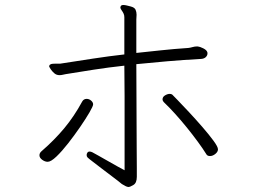

<svg xmlns="http://www.w3.org/2000/svg" viewBox="-20 -731 1040 769"><path d="M479 -121V-49Q469 -54 450.5 -64.5Q432 -75 411.5 -86.5Q391 -98 374.5 -107.5Q358 -117 350 -121Q344 -124 339 -124Q333 -124 330 -119.5Q327 -115 327 -110Q327 -104 331 -100Q335 -96 351.5 -83.5Q368 -71 390 -54Q412 -37 433.5 -21Q455 -5 468 6Q475 10 482 14Q489 18 496 18Q500 18 514 10Q528 2 528 -23Q528 -28 528 -58Q528 -88 527.5 -136Q527 -184 527 -241.5Q527 -299 526.5 -359.5Q526 -420 526 -474Q585 -480 649 -485.5Q713 -491 786 -495Q798 -496 804.5 -502.5Q811 -509 811 -517Q811 -521 810 -523Q807 -531 794 -537.5Q781 -544 772 -545H769Q760 -545 751.5 -542.5Q743 -540 735 -539Q676 -535 625 -529.5Q574 -524 526 -519V-652Q526 -657 526.5 -662.5Q527 -668 527 -672Q527 -683 523 -692Q519 -701 504 -705Q496 -707 488 -709Q480 -711 474 -711Q465 -711 463 -705Q462 -703 462 -701Q462 -697 467 -690Q472 -683 475 -676.5Q478 -670 478 -662V-513Q416 -506 354 -496.5Q292 -487 221 -476H201Q195 -476 190 -475.5Q185 -475 182 -473Q177 -471 177 -464Q177 -463 182.5 -454.5Q188 -446 197 -438Q206 -430 218 -430Q225 -430 231 -431.5Q237 -433 243 -434Q298 -443 356 -452Q414 -461 478 -468Q479 -410 479 -346Q479 -282 479 -223Q479 -164 479 -121ZM853 -133Q853 -143 835 -167.5Q817 -192 790.5 -222.5Q764 -253 737 -282Q710 -311 691 -330.5Q672 -350 670 -352Q666 -355 660 -355Q651 -355 641 -349Q631 -343 631 -333Q631 -326 640 -318Q658 -301 681.5 -275Q705 -249 728.5 -220Q752 -191 772.5 -163Q793 -135 806 -114Q810 -106 821 -106Q832 -106 842.5 -114.5Q853 -123 853 -133ZM171 -83Q184 -83 206 -104Q228 -125 253 -157Q278 -189 301 -222.5Q324 -256 338.5 -281Q353 -306 353 -313Q353 -321 345 -328Q337 -335 327 -335Q315 -335 309 -324Q277 -265 237.5 -217.5Q198 -170 146 -125Q138 -118 138 -109Q138 -99 149 -91Q160 -83 171 -83Z"/></svg>

Font: Klee One
Style: Regular
Weight: 400
Designer: Fontworks Inc.
Foundry: Fontworks Inc.
Version: Version 1.100